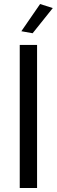

<svg xmlns="http://www.w3.org/2000/svg" viewBox="-20 -933 282 953"><path d="M78 0V-710H164V0ZM142 -768 86 -778 179 -913 242 -893Z"/></svg>

Font: Special Gothic
Style: Regular
Weight: 400
Designer: Alistair McCready
Foundry: Monolith
Version: Version 1.010; ttfautohint (v1.8.4.7-5d5b)